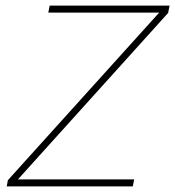

<svg xmlns="http://www.w3.org/2000/svg" viewBox="-20 -664 624 684"><path d="M4 0 8 -22 547 -619H152L157 -644H584L579 -618L44 -25H458L453 0Z"/></svg>

Font: Kanit Thin
Style: Italic
Weight: 250
Italic angle: -12°
Designer: Katatrad Team
Foundry: CadsonDemak
Version: Version 2.000; ttfautohint (v1.8.3)